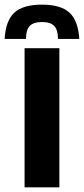

<svg xmlns="http://www.w3.org/2000/svg" viewBox="-59 -808 362 828"><path d="M122 -788Q202.5 -788 240.2 -753.8Q278 -719.5 283 -640H191Q191 -679 175 -696Q159 -713 122 -713Q85.5 -713 69.2 -696Q53 -679 53 -640H-39Q-34.5 -719.5 3.2 -753.8Q41 -788 122 -788ZM47 0V-600H197V0Z"/></svg>

Font: Big Shoulders Text Thin Black
Style: Regular
Weight: 900
Version: Version 2.002